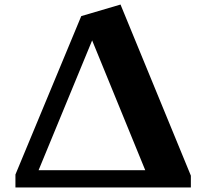

<svg xmlns="http://www.w3.org/2000/svg" viewBox="-20 -826 912 846"><path d="M821 0H48V-57L338 -755L511 -806L821 -52ZM386 -648 150 -76H620Z"/></svg>

Font: InknutAntiqua
Style: Bold
Weight: 700
Designer: Claus Eggers Srensen
Foundry: Claus Eggers Srensen
Version: Version 1.000; ttfautohint (v1.2) -l 7 -r 28 -G 50 -x 13 -D 